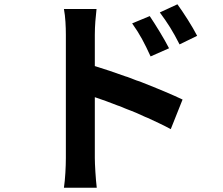

<svg xmlns="http://www.w3.org/2000/svg" viewBox="-20 -818 1040 895"><path d="M899 -651C876 -696 836 -758 807 -798L725 -760C762 -710 785 -674 817 -611L899 -651ZM422 -81V-365C455 -354 491 -341 529 -326L538 -323L548 -319C553 -317 557 -315 562 -313L572 -309C586 -304 600 -298 615 -292L624 -288C635 -283 647 -278 657 -273L667 -269C706 -251 743 -234 776 -216L831 -354C785 -376 716 -405 642 -434L632 -438C621 -441 611 -445 601 -449L591 -453L580 -457C579 -457 577 -458 575 -459L565 -462C515 -480 465 -497 422 -510V-656C422 -698 426 -741 430 -776H278C285 -740 287 -692 287 -656V-81C287 -42 284 18 278 57H431C426 16 422 -53 422 -81ZM768 -593C745 -638 706 -701 678 -743L596 -709C633 -657 653 -618 682 -555L768 -593Z"/></svg>

Font: Glow Sans SC Normal
Style: Bold
Weight: 700
Designer: Ryoko NISHIZUKA (kana, bopomofo & ideographs); Paul D. Hunt (Latin, Greek & Cyrillic); Sandoll Communications, Soo-young
Version: Version 0.93